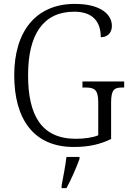

<svg xmlns="http://www.w3.org/2000/svg" viewBox="-20 -744 671 985"><path d="M358 10C435 10 493 -3 550 -31V-217C550 -286 567 -295 608 -295H617V-326H403V-295H417C463 -295 484 -286 484 -219V-50C456 -38 412 -32 369 -32C193 -32 124 -152 124 -358C124 -569 203 -684 361 -684C464 -684 497 -624 497 -553C530 -553 554 -574 554 -611C554 -671 495 -724 364 -724C165 -724 53 -584 53 -358C53 -134 152 10 358 10ZM296 208V221H321C344 180 373 113 388 71V61H321C315 109 305 161 296 208Z"/></svg>

Font: Noto Serif Khmer SemiCondensed Light
Style: Regular
Weight: 300
Width: 4
Designer: Danh Hong and the Monotype Design Team
Foundry: Monotype Imaging Inc.
Version: Version 2.004